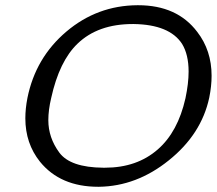

<svg xmlns="http://www.w3.org/2000/svg" viewBox="-20 -713 830 735"><path d="M506 -693Q507 -693 509 -693Q658 -693 735 -591Q790 -520 790 -423Q790 -383 781 -339Q751 -199 626 -99Q503 0 359 2Q358 2 356 2Q211 2 133 -94Q77 -164 77 -260Q77 -297 85 -338Q116 -492 234 -592Q352 -692 506 -693ZM176 -338Q165 -292 165 -253Q165 -186 207 -129Q249 -72 375 -71Q378 -71 382 -71Q504 -71 584 -141Q661 -208 690 -337Q702 -394 702 -439Q702 -504 677 -545Q629 -619 492 -621Q490 -621 488 -621Q355 -621 277 -546Q207 -479 176 -338Z"/></svg>

Font: New Athena Unicode
Style: Italic
Weight: 400
Designer: J. Rusten 1997; rev. by R. Hancock 2001, 2002, rev. by D. Mastronarde 2002-2019
Foundry: Society for Classical Studies (formerly American Philological Association)
Version: Version 5.008